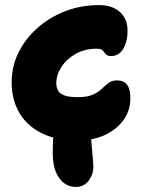

<svg xmlns="http://www.w3.org/2000/svg" viewBox="-20 -545 579 757"><path d="M279 192Q239 192 213.5 157Q188 122 188 59Q188 -8 195 -42.5Q202 -77 216.5 -89.5Q231 -102 252 -102Q289 -102 313.5 -85Q338 -68 338 -25Q338 -11 340.5 17.5Q343 46 345.5 73.5Q348 101 348 113Q348 143 329.5 167.5Q311 192 279 192ZM286 9Q201 9 143 -20.5Q85 -50 55.5 -101.5Q26 -153 26 -220Q26 -284 53.5 -339Q81 -394 129 -436Q177 -478 239 -501.5Q301 -525 371 -525Q405 -525 430 -513Q455 -501 469 -478.5Q483 -456 483 -424Q483 -382 466 -353Q449 -324 418 -324Q403 -324 397 -331.5Q391 -339 385 -346Q379 -353 361 -353Q315 -353 279 -333Q243 -313 222.5 -281.5Q202 -250 202 -216Q202 -202 208 -189.5Q214 -177 232 -169.5Q250 -162 287 -162Q325 -162 346.5 -172Q368 -182 381.5 -195Q395 -208 408 -218Q421 -228 441 -228Q468 -228 481 -211Q494 -194 494 -158Q494 -110 467.5 -72.5Q441 -35 394 -13Q347 9 286 9Z"/></svg>

Font: Shantell Sans ExtraBold
Style: Regular
Weight: 800
Designer: Stephen Nixon, Anya Danilova, Shantell Martin
Foundry: Arrow Type
Version: Version 1.011;[c5ecc13dd]